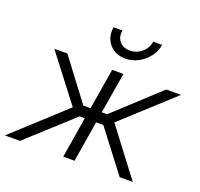

<svg xmlns="http://www.w3.org/2000/svg" viewBox="-153 -868 1047 1007"><g transform="rotate(20 370.5 -364.0)"><path d="M-26.9 0 257.3 -260.3 61.5 -515.6H134.3L306.6 -287.6H346.7L384.3 -515.6H447.3L409.2 -287.6H439L686 -515.6H768.6L489.3 -260.3L687 0H613.8L439.5 -228H399.4L361.8 0H298.8L336.4 -228H307.6L57.1 0ZM428.2 -594.2Q390.1 -594.2 362.3 -612.1Q334.5 -629.9 321.5 -660.2Q308.6 -690.4 314.9 -728H364.3Q357.9 -690.4 378.4 -666.3Q398.9 -642.1 436 -642.1Q473.1 -642.1 501.7 -666.3Q530.3 -690.4 536.6 -728H585.9Q579.6 -690.4 556.4 -660.2Q533.2 -629.9 499.5 -612.1Q465.8 -594.2 428.2 -594.2Z"/></g></svg>

Font: Inter Display Light
Style: Italic
Weight: 300
Italic angle: -9.39999°
Designer: Rasmus Andersson
Foundry: rsms
Version: Version 4.000;git-a52131595